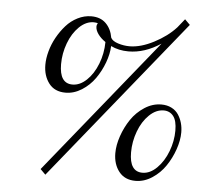

<svg xmlns="http://www.w3.org/2000/svg" viewBox="-53 -802 967 883"><g transform="rotate(5 430.0 -360.0)"><path d="M705.1 -317.9Q669.4 -317.9 638.2 -287.6Q606.9 -257.3 589.4 -210Q571.8 -162.6 571.8 -112.8Q571.8 -23.9 631.8 -23.9Q667 -23.9 698.5 -55.2Q730 -86.4 748 -134Q766.1 -181.6 766.1 -230Q766.1 -275.9 749.5 -296.9Q732.9 -317.9 705.1 -317.9ZM691.9 -344.2Q718.3 -344.2 738.5 -334Q758.8 -323.7 770.5 -306.2Q782.2 -288.6 788.1 -267.8Q793.9 -247.1 793.9 -224.1Q793.9 -187.5 779.5 -145.8Q765.1 -104 740.7 -67.9Q716.3 -31.7 679.7 -7.8Q643.1 16.1 603 16.1Q553.7 16.1 526.9 -17.8Q500 -51.8 500 -103Q500 -140.1 514.4 -182.1Q528.8 -224.1 553.2 -260.3Q577.6 -296.4 614.5 -320.3Q651.4 -344.2 691.9 -344.2ZM766.1 -744.1 790 -720.2 188 23.9 164.1 0 668 -623Q593.8 -574.2 519 -574.2Q473.6 -574.2 438 -591.8Q436.5 -555.2 421.6 -514.9Q406.7 -474.6 382.3 -439.9Q357.9 -405.3 322 -382.6Q286.1 -359.9 247.1 -359.9Q196.8 -359.9 170.4 -394.5Q144 -429.2 144 -480Q144 -509.3 153.1 -542.5Q162.1 -575.7 179.4 -606.9Q196.8 -638.2 219.5 -663.8Q242.2 -689.5 272.7 -704.8Q303.2 -720.2 335.9 -720.2Q377.9 -720.2 403.1 -695.3Q428.2 -670.4 435.1 -629.9Q442.9 -614.7 469.2 -606.4Q495.6 -598.1 522 -598.1Q573.2 -598.1 634 -629.6Q694.8 -661.1 733.9 -704.1ZM368.2 -689.9Q361.8 -693.8 349.1 -693.8Q313.5 -693.8 282.2 -663.6Q251 -633.3 233.4 -585.9Q215.8 -538.6 215.8 -488.8Q215.8 -399.9 275.9 -399.9Q310.1 -399.9 341.1 -429.2Q372.1 -458.5 390.9 -506.6Q409.7 -554.7 410.2 -607.9Q388.7 -622.6 375.7 -640.6Q362.8 -658.7 362.8 -674.8Q362.8 -684.6 368.2 -689.9Z"/></g></svg>

Font: Flanker Steampunk
Style: Italic
Weight: 400
Italic angle: -12°
Designer: Alexey Kryukov, Leonardo Di Lena
Foundry: Alexey Kryukov, Leonardo Di Lena
Version: 1.210